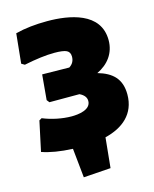

<svg xmlns="http://www.w3.org/2000/svg" viewBox="-122 -740 794 988"><g transform="rotate(-15 275.0 -245.5)"><path d="M527 -187C527 -270 483 -311 406 -333C467 -362 506 -413 506 -482C506 -631 342 -658 225 -658C163 -658 107 -652 56 -639L40 -481L57 -471C120 -484 174 -491 219 -491C250 -491 272 -488 284 -482C296 -476 302 -465 302 -449C302 -427 293 -410 274 -398L130 -400L118 -266L129 -252H289C312 -241 324 -226 324 -207C324 -159 256 -152 221 -152C172 -152 114 -164 69 -183L55 -175L21 -16C64 -1 118 8 184 11L200 167L345 157L361 -3C456 -26 527 -83 527 -187Z"/></g></svg>

Font: Luna Sans Black
Style: Regular
Weight: 900
Designer: Juan Pablo del Peral
Foundry: Huerta Tipografica
Version: Version 2.001; ttfautohint (v1.5)